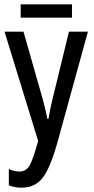

<svg xmlns="http://www.w3.org/2000/svg" viewBox="-20 -861 435 891"><path d="M388 -714H300L223 -398Q218 -377 213.5 -356Q209 -335 205 -309H200Q189 -363 178 -402L89 -714H1L157 -207Q134 -122 117.5 -93.5Q101 -65 71 -65Q45 -65 21 -77V-1Q48 10 79 10Q143 10 178.5 -36.5Q214 -83 247 -202ZM314 -841V-779H76V-841Z"/></svg>

Font: Noto Sans Display Condensed
Style: Regular
Weight: 400
Width: 3
Designer: Monotype Design Team
Foundry: Monotype Imaging Inc.
Version: Version 1.900